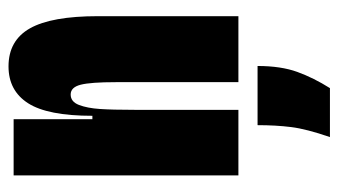

<svg xmlns="http://www.w3.org/2000/svg" viewBox="-192 -388 795 451"><g transform="rotate(-90 205.5 -162.5)"><path d="M19 -323V-528H151V-343H159Q159 -448 188.5 -494Q218 -540 275 -540Q336 -540 364.5 -489.5Q393 -439 393 -330V0H238V-288Q238 -347 232 -370.5Q226 -394 209 -394Q192 -394 184.5 -374.5Q177 -355 175 -325.5Q173 -296 173 -244V0H19ZM137 45H276Q276 100 262 138.5Q248 177 224 215H109Q128 160 132.5 124Q137 88 137 45Z"/></g></svg>

Font: Bricolage Grotesque 96pt Condensed ExBd
Style: Regular
Weight: 800
Width: 3
Designer: Mathieu Triay
Foundry: Atelier Triay
Version: Version 1.001;Glyphs 3.2 (3207)